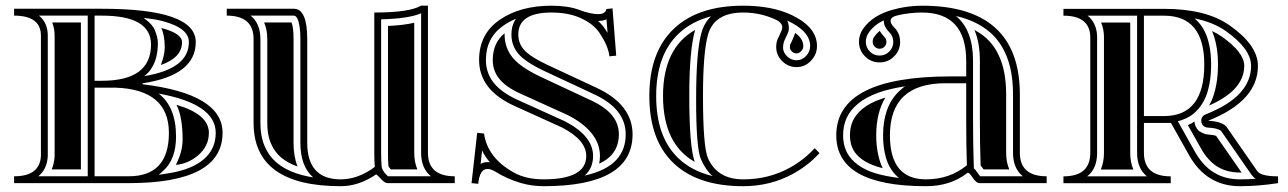

<svg xmlns="http://www.w3.org/2000/svg" viewBox="-20 -640 4501 671"><path d="M310.5 -585.4V-357.7H335.9Q507.8 -357.7 507.8 -484.4Q507.8 -585.4 335.9 -585.4ZM478.3 -345.5Q757.8 -311.8 757.8 -175.8Q757.8 0 429.7 0H29.3V-23.9Q119.6 -23.9 123 -95.5V-515.1Q123 -585.4 29.3 -585.4V-609.4H335.9Q664.1 -609.4 664.1 -493Q664.1 -376.7 478.3 -348.9ZM310.5 -23.9H429.7Q570.3 -23.9 570.3 -175.8Q570.3 -327.6 382.8 -333.7H310.5ZM483.9 -374Q640.1 -399.4 640.1 -492.7Q640.1 -534.7 575.7 -557.6Q544.2 -568.8 518.6 -572.5L481.9 -577.6Q512.2 -555.7 520.3 -536.6Q531.7 -509.5 531.7 -489.7Q531.7 -437 510.7 -403.8Q502 -387.5 483.9 -374ZM286.6 -23.9V-585.4H116.2Q147 -560.8 147 -515.1V-95Q144.8 -48.8 113.8 -23.9ZM534.4 -29.3Q540 -29.8 544.4 -30.5L575.9 -35.6Q650.6 -48.3 691.7 -83Q733.9 -118.9 733.9 -175.8Q733.9 -276.9 534.4 -313Q595.2 -266.4 595.2 -162.8Q595.2 -84 551.5 -44.2Q540.5 -33.2 534.4 -29.3ZM543.7 -542.2Q616.2 -523.4 616.2 -492.7Q616.2 -438.7 542.2 -412.8Q555.7 -447.8 555.7 -474.6Q555.7 -516.1 543.7 -542.2ZM262.7 -47.9H160.6Q169.7 -69.3 170.9 -94.2V-515.1Q170.9 -540 162.4 -561.5H262.7ZM596.7 -273.7Q710 -240.5 710 -175.8Q710 -128.9 671.9 -96.7Q637.7 -67.9 594.5 -63.7Q618.2 -109.9 618.2 -152.3Q618.2 -231.7 596.7 -273.7Z M1486.1 -23.9Q1451.7 -51.5 1451.7 -106V-593.5Q1407.7 -574.7 1312 -572.5V-106Q1312 -78.6 1313.7 -58.6Q1314.7 -46.1 1328.4 -31.2Q1333.5 -25.6 1336.7 -23.9ZM855.7 -585.4Q890.1 -557.9 890.1 -503.4V-210.9Q890.1 -180.7 896.2 -155.4Q902.3 -130.1 916 -107.7Q929.7 -85.2 950.9 -68.2Q972.2 -51.3 1003.3 -38.8Q1034.4 -26.4 1074.5 -20Q1029.8 -58.6 1029.8 -141.1V-503.4Q1029.8 -553 1019.5 -574.5Q1014.6 -585.4 1006.8 -585.4ZM1475.6 -106Q1475.6 -23.9 1569.3 -23.9V0H1335Q1324.5 0 1310.7 -15.3Q1296.9 -30.5 1294.4 -30.5Q1234.1 10.7 1170.9 10.7Q866.2 10.7 866.2 -210.9V-503.4Q866.2 -585.4 772.5 -585.4V-609.4H1006.8Q1053.7 -609.4 1053.7 -503.4V-141.1Q1053.7 -13.2 1170.9 -13.2Q1231.2 -13.2 1289.8 -56.6Q1288.1 -77.6 1288.1 -106V-596.2Q1411.1 -596.2 1452.1 -620.4L1475.6 -620.1ZM1438.7 -47.9H1345.7Q1337.9 -56.9 1337.4 -60.5Q1335.9 -79.6 1335.9 -106V-549.3Q1390.9 -551.8 1427.7 -560.5V-106Q1427.7 -73.2 1438.7 -47.9ZM903.1 -561.5H999Q1005.9 -543 1005.9 -503.4V-141.1Q1005.9 -93.5 1019.8 -58.1L1012.2 -61Q984.4 -72 965.8 -86.9Q948 -101.3 936.5 -120.1Q924.8 -139.4 919.4 -160.9Q914.1 -183.6 914.1 -210.9V-503.4Q914.1 -536.1 903.1 -561.5Z M2103.3 -525.1 2099.6 -572.8Q2093.3 -569.6 2085.2 -567.9Q2084.7 -567.9 2070.6 -566.7H2070.1Q2084.5 -554 2094.2 -539.3Q2099.1 -532 2103.3 -525.1ZM1659.7 -67.1Q1667.2 -71.5 1674.8 -72.8Q1684.3 -74 1692.1 -72.8Q1675.5 -92 1664.8 -114ZM2023.2 -26.4Q2061.5 -34.9 2089.4 -48.8Q2117.2 -62.7 2134 -81.4Q2150.9 -100.1 2158.8 -122.1Q2166.7 -144 2166.7 -170.7Q2166.7 -214.1 2139.9 -249.1Q2113 -284.2 2055.4 -311L1879.6 -393.1Q1834 -414.8 1808.1 -436Q1767.3 -469.2 1767.3 -519.3Q1767.3 -551.8 1783.4 -574.5Q1760 -564.9 1740 -551Q1678.2 -508.5 1678.2 -430.2Q1678.2 -386.5 1703.6 -353Q1730.5 -317.6 1788.3 -291.3L1954.3 -216.1Q2052.7 -165 2052.7 -95Q2052.7 -52.2 2023.2 -26.4ZM2099.1 -608.4 2120.6 -610.8 2133.5 -445.6 2109.6 -443.1Q2106.4 -478.5 2074.5 -525.9Q2054.2 -555.9 2011.1 -576Q1968 -596.2 1907.2 -596.2Q1791.3 -596.2 1791.3 -519.3Q1791.3 -480.7 1823.2 -454.6Q1846.9 -435.3 1889.9 -414.8L2065.7 -332.8Q2190.4 -274.2 2190.7 -170.7Q2190.7 10.7 1880.1 10.7Q1837.6 10.7 1798.3 -1Q1751.7 -15.1 1712.9 -39.1Q1696 -49.6 1683.8 -49.6Q1656.2 -49.6 1651.4 2.4L1627.9 0L1647.7 -175.8L1671.6 -173.3Q1683.6 -88.1 1775.9 -36.9Q1818.6 -13.2 1880.1 -13.2Q2028.8 -13.2 2028.8 -95Q2028.8 -150.6 1943.8 -194.6L1778.6 -269.5Q1715.1 -298.3 1684.6 -338.6Q1654.5 -378.2 1654.3 -430.2Q1654.3 -521.2 1726.3 -570.8Q1798.1 -620.1 1907.2 -620.1Q1965.1 -620.1 2004.2 -605.5Q2043.9 -590.6 2070.6 -590.6Q2095.9 -590.6 2099.1 -608.4ZM2074 -68.1Q2076.7 -81.1 2076.7 -95Q2076.7 -137.5 2048.3 -173.3Q2020 -209.2 1964.8 -237.5L1798.3 -313Q1745.8 -336.7 1722.7 -367.4Q1702.1 -394.5 1702.1 -430.2V-430.7Q1702.1 -489.7 1743.4 -523.9V-519.3Q1743.4 -458 1793 -417.5Q1821 -394.5 1869.4 -371.6L2045.4 -289.3Q2097.7 -264.9 2120.8 -234.6Q2142.8 -206.1 2142.8 -170.7V-170.4Q2142.8 -148.4 2136.2 -130.4Q2129.9 -112.8 2116.2 -97.4Q2102.3 -82 2078.6 -70.3Z M2835.2 -479Q2835.2 -449.7 2814.1 -427.6Q2793 -405.5 2763.7 -405.5Q2734.4 -405.5 2713.5 -426.4Q2692.6 -447.3 2692.6 -476.6Q2692.6 -496.3 2702.1 -512.2Q2713.9 -536.6 2713.9 -543.5Q2713.9 -560.5 2691.7 -571Q2638.7 -596.2 2577.4 -596.2Q2476.3 -596.2 2454.3 -518.8Q2436.8 -456.8 2436.8 -304.7Q2436.8 -126.5 2454.3 -86.9Q2487.1 -13.2 2577.4 -13.2Q2667.5 -13.2 2741.7 -54.7Q2791 -82.3 2827.1 -122.1L2844 -105Q2805.7 -62.7 2753.4 -33.7Q2673.3 10.7 2577.4 10.7Q2418 10.7 2333.7 -70.1Q2249.3 -150.9 2249.3 -304.7Q2249.3 -458 2334.7 -539.3Q2419.4 -620.1 2577.4 -620.1Q2678 -620.1 2746.8 -587.4Q2835.2 -545.4 2835.2 -479ZM2730.7 -568.4Q2735.1 -561.3 2736.3 -551Q2738 -538.8 2735.4 -530.2Q2732.7 -521.5 2724.6 -505.6Q2716.6 -489.7 2716.6 -473.5Q2716.6 -457.3 2730.5 -443.4Q2744.4 -429.4 2763.5 -429.4Q2782.7 -429.4 2797 -444.3Q2811.3 -459.2 2811.3 -479Q2811.3 -531.2 2730.7 -568.4ZM2470.2 -24.7Q2446.5 -45.2 2429.7 -83.3Q2412.8 -121.3 2412.8 -290.8Q2412.8 -460.2 2431.4 -525.4Q2441.4 -560.5 2465.1 -583Q2396.2 -564.9 2351.3 -522Q2273.2 -447.8 2273.2 -304.4Q2273.2 -161.1 2350.3 -87.4Q2397 -42.5 2470.2 -24.7ZM2759 -525.1Q2787.4 -504.2 2787.4 -479Q2787.4 -469 2779.9 -461.2Q2772.5 -453.4 2763.3 -453.4Q2754.2 -453.4 2747.3 -460.2Q2740.5 -467 2740.5 -475.2Q2740.5 -483.4 2742.4 -486.6Q2744.4 -489.7 2746.6 -494.4Q2755.9 -514.4 2759 -525.1ZM2409.4 -535.4Q2388.9 -466.1 2388.9 -304.7Q2388.9 -127 2408 -74.2Q2297.1 -137 2297.1 -304.7Q2297.1 -472.2 2409.4 -535.4Z M3356.7 -349.1H3284.4Q3090.1 -349.1 3090.1 -167Q3090.1 -13.2 3216.1 -13.2Q3299.3 -13.2 3359.1 -62.5Q3356.7 -135.3 3356.7 -215.1ZM2981.9 -493.9Q2981.9 -519 2997.1 -540.5Q3029.8 -586.2 3097.9 -605.5Q3149.9 -620.1 3201.9 -620.1Q3544.2 -620.1 3544.2 -309.6V-106Q3544.2 -23.9 3637.9 -23.9V0H3403.6Q3391.8 0 3378.9 -19.5Q3366 -39.1 3361.3 -36.1Q3302.2 10.7 3216.1 10.7Q2902.6 10.7 2902.6 -167Q2902.6 -373 3304 -373H3356.7V-426.8Q3356.7 -596.2 3201.9 -596.2Q3160.4 -596.2 3118.9 -586.9Q3092.3 -581.1 3092.3 -567.1Q3092.3 -557.6 3104.7 -544.4Q3125.7 -523.9 3125.7 -493.7Q3125.7 -463.9 3104.7 -442.9Q3083.7 -421.9 3054 -421.9Q3024.2 -421.9 3003.2 -442.9Q2982.2 -463.9 2981.9 -493.9ZM3005.9 -493.9Q3005.9 -473.9 3020 -459.7Q3033.9 -445.8 3053.8 -445.8Q3073.7 -445.8 3087.8 -459.8Q3101.8 -473.9 3101.8 -493.7Q3101.8 -513.9 3087.6 -527.6Q3074.7 -541.3 3070.6 -553.7Q3070.3 -554.7 3069.9 -556.6Q3069.6 -558.6 3069.2 -561.8Q3068.8 -564.9 3068.4 -567.1V-569.1Q3035.2 -553 3016.6 -526.6Q3005.9 -511.5 3005.9 -493.9ZM3121.6 -18.1Q3114.5 -23.9 3107.7 -31.2Q3095 -44.9 3086.1 -63Q3077.1 -81.1 3071.7 -107.8Q3066.2 -134.5 3066.2 -167Q3066.2 -266.6 3120.8 -319.8Q3139.4 -337.6 3144.8 -338.6Q3089.1 -330.1 3050.5 -316.4Q3007.1 -300.8 2979.2 -278.1Q2951.4 -255.4 2939 -228Q2926.5 -200.7 2926.5 -167Q2926.5 -138.7 2936 -115.5Q2945.6 -92.3 2967 -73Q2988.5 -53.7 3021.7 -40.5Q3054.9 -27.8 3104 -20.5ZM3388.4 -46.9Q3392.3 -42.5 3398.9 -32.7Q3403.3 -26.1 3406 -23.9H3554.7Q3520.3 -51.5 3520.3 -106V-309.6Q3520.3 -352.3 3513.7 -388.4Q3507.1 -424.6 3492.2 -456.7Q3477.3 -488.8 3454.3 -513.3Q3431.4 -537.8 3397.7 -556Q3364 -574.2 3320.6 -584.2Q3380.6 -535.6 3380.6 -426.8V-215.1Q3380.6 -136 3383.1 -63.2L3383.5 -51.5ZM3029.8 -494.1Q3029.8 -504.2 3036.1 -512.7Q3043.7 -523.4 3054.4 -532.2Q3060.8 -521.5 3070.6 -511Q3077.9 -503.9 3077.9 -493.7Q3077.9 -483.6 3070.9 -476.7Q3064 -469.7 3054 -469.7Q3043.9 -469.7 3037.1 -476.8Q3029.8 -483.9 3029.8 -494.1ZM3074.2 -299.1Q3042.2 -245.8 3042.2 -167Q3042.2 -132.1 3048.3 -103Q3054.4 -73.2 3064.7 -52.5V-52.2Q3045.7 -56.9 3030.5 -63Q3001.2 -74.5 2982.9 -90.8Q2965.6 -106.4 2958.3 -124.5Q2950.4 -143.3 2950.4 -167Q2950.4 -195.6 2960.7 -218Q2970.9 -240.2 2994.4 -259.8Q3019 -280 3058.8 -293.9Q3066.2 -296.6 3074.2 -299.1ZM3417.5 -47.9Q3411.1 -56.9 3407 -61.8V-64.2Q3404.5 -136.5 3404.5 -215.1V-426.8Q3404.5 -490 3385.5 -535.4L3386.2 -534.9Q3416.5 -518.6 3436.9 -496.8Q3457.3 -475.1 3470.5 -446.5Q3484.1 -417.2 3490 -384.3Q3496.3 -350.3 3496.3 -309.6V-106Q3496.3 -73.2 3507.3 -47.9Z M4368.2 -15.1Q4363 -18.6 4359.4 -22.5L4354.2 -28.6L4247.1 -182.9Q4234.1 -192.6 4200.9 -194.1Q4192.1 -194.6 4186 -200Q4179.9 -205.3 4178.5 -214.1Q4177 -222.9 4181 -230Q4185.1 -237.1 4193.4 -240.2Q4275.4 -272.7 4313.8 -315.1Q4352.3 -357.4 4352.3 -409.7Q4352.3 -469.2 4263.7 -531.7Q4219.7 -562.7 4154.3 -575.7Q4160.9 -570.3 4167.2 -563.5Q4181.4 -548.3 4191 -528.6Q4200.7 -508.8 4206.7 -479.5Q4212.6 -450.2 4212.6 -414.6Q4212.6 -377.9 4206.9 -347.7Q4201.2 -317.4 4191.7 -296.6Q4182.1 -275.9 4168.5 -260Q4154.8 -244.1 4140.6 -234.9Q4126.7 -226.1 4109.6 -220.2Q4104.5 -218.5 4096.4 -216.1L4156 -109.9Q4183.1 -61.5 4222 -37.4Q4261 -13.2 4313.2 -13.2Q4340.3 -13.2 4368.2 -15.1ZM3953.9 -105.7V-585.2H3781Q3812 -560.5 3814.2 -514.2V-105.7Q3814.2 -51 3779.8 -23.7H3988.3Q3953.9 -51.3 3953.9 -105.7ZM3696.5 -609.1H4048.1Q4195.1 -609.1 4277.3 -551.3Q4376.2 -481.7 4376.2 -409.7Q4376.2 -286.9 4202.1 -218Q4246.6 -215.8 4264.9 -199L4373.8 -42.2Q4386.7 -23.7 4446.5 -23.7V0Q4378.4 10.7 4313.2 10.7Q4196.3 10.7 4135.3 -98.1L4072.3 -210.4H3977.8V-105.7Q3977.8 -23.7 4071.5 -23.7V0.2H3696.5V-23.7Q3790.3 -23.7 3790.3 -105.7V-513.7Q3786.9 -585.2 3696.5 -585.2ZM3977.8 -585.2V-234.4H4048.1Q4188.7 -234.4 4188.7 -414.6Q4188.7 -585.2 4048.1 -585.2ZM4131.3 -202.9Q4144.3 -207.8 4154.3 -215.3Q4154.8 -206.1 4158.7 -198Q4162.8 -189 4170.2 -182.1Q4188.5 -170.9 4199.7 -170.2Q4222.4 -168.5 4230.2 -165L4319.1 -37.1H4313.2Q4267.8 -37.1 4234.6 -57.6Q4200.9 -78.6 4177 -121.6ZM4215.8 -531.5Q4234.4 -522.9 4249.8 -512.2Q4328.4 -457 4328.4 -409.7Q4328.4 -366.7 4296.1 -331.1Q4266.4 -298.3 4205.6 -271.2Q4209.7 -278.6 4213.4 -286.6Q4224.1 -310.1 4230.5 -343.3Q4236.6 -375.7 4236.6 -414.6Q4236.6 -452.6 4230.2 -484.4Q4224.4 -511.5 4215.8 -531.5ZM3929.9 -105.7Q3929.9 -73 3940.9 -47.6H3827.1Q3838.1 -73 3838.1 -105.7V-514.9Q3836.9 -540.8 3828.1 -561.3H3929.9Z"/></svg>

Font: itsadzokeS01
Style: Regular
Weight: 600
Width: 6
Version: Version 0.46